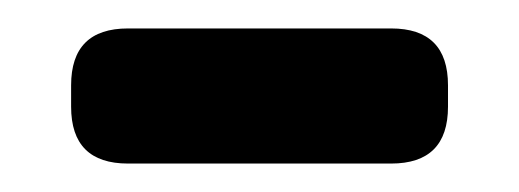

<svg xmlns="http://www.w3.org/2000/svg" viewBox="-20 -393 365 135"><path d="M70 -278H255Q295 -278 295 -318V-333Q295 -373 255 -373H70Q30 -373 30 -333V-318Q30 -278 70 -278Z"/></svg>

Font: WDXL Lubrifont SC
Style: Regular
Weight: 400
Designer: [WDXL Lubrifont] Copyright 2020-2022 (c) NightFurySL2001, Skr-ZERO; [ZCOOL QingKe HuangYou] Copyright 2018-2022 (c) The 
Version: Version 2.001;hotconv 1.1.1;makeotfexe 2.6.0